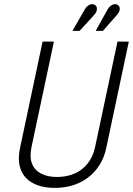

<svg xmlns="http://www.w3.org/2000/svg" viewBox="-20 -902 646 933"><path d="M438 -830Q446 -838 449 -847Q452 -856 450.5 -864.5Q449 -873 441 -878Q433 -883 424 -881.5Q415 -880 407 -874Q399 -868 393 -858L332 -752H367ZM549 -830Q557 -839 560 -848Q563 -857 561.5 -865Q560 -873 552 -878Q544 -883 535 -881.5Q526 -880 518 -874Q510 -868 504 -858L445 -752H480ZM497 -186 606 -700H551L442 -187Q432 -140 406 -107.5Q380 -75 342 -58.5Q304 -42 257 -42Q211 -42 179.5 -58.5Q148 -75 135.5 -107Q123 -139 133 -187L242 -700H187L78 -186Q64 -122 81 -78Q98 -34 141 -11.5Q184 11 246 11Q310 11 361.5 -12Q413 -35 448.5 -79Q484 -123 497 -186Z"/></svg>

Font: Advent Pro
Style: Italic
Weight: 400
Italic angle: -12°
Designer: VivaRado, Andreas Kalpakidis
Foundry: VivaRado, Andreas Kalpakidis
Version: Version 3.000